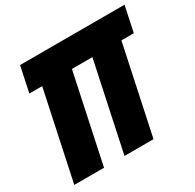

<svg xmlns="http://www.w3.org/2000/svg" viewBox="-164 -881 1135 1119"><g transform="rotate(-30 403.5 -321.5)"><path d="M365.7 60.1 514.2 -638.2H709.5L561 60.1ZM27.8 60.1 176.3 -638.2H376.5L228 60.1ZM67.4 -532.2 103.5 -703.1H806.6L770.5 -532.2Z"/></g></svg>

Font: Schibsted Grotesk Black
Style: Italic
Weight: 900
Italic angle: -12°
Designer: Bakken & Baeck AS, Henrik Kongsvoll
Foundry: Schibsted ASA
Version: Version 1.100;gftools[0.9.25]